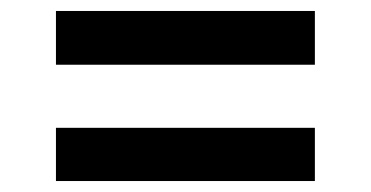

<svg xmlns="http://www.w3.org/2000/svg" viewBox="-20 -429 676 350"><path d="M82 -311V-409H554V-311ZM82 -99V-196H554V-99Z"/></svg>

Font: Archivo SemiBold SemiBold
Style: Regular
Weight: 600
Version: Version 2.001